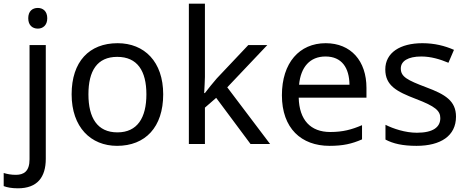

<svg xmlns="http://www.w3.org/2000/svg" viewBox="-75 -780 2535 1040"><path d="M78 -681C78 -643 101 -625 130 -625C157 -625 181 -643 181 -681C181 -720 157 -737 130 -737C101 -737 78 -720 78 -681ZM22 240C127 240 173 180 173 80V-536H85V83C85 148 54 167 11 167C-15 167 -35 163 -55 157V228C-37 235 -12 240 22 240Z M809 -269C809 -446 707 -546 562 -546C408 -546 313 -446 313 -269C313 -91 417 10 559 10C712 10 809 -91 809 -269ZM404 -269C404 -396 451 -472 560 -472C669 -472 718 -396 718 -269C718 -142 669 -63 561 -63C452 -63 404 -142 404 -269Z M1035 -363V-760H948V0H1035V-197L1096 -250L1282 0H1388L1156 -307L1373 -536H1270L1099 -355C1081 -335 1047 -292 1035 -276H1031C1032 -301 1035 -342 1035 -363Z M1689 -546C1547 -546 1452 -440 1452 -264C1452 -85 1557 10 1710 10C1783 10 1831 -1 1886 -25V-102C1830 -78 1782 -65 1714 -65C1607 -65 1546 -130 1543 -251H1910V-304C1910 -450 1826 -546 1689 -546ZM1688 -474C1777 -474 1817 -412 1818 -321H1545C1554 -417 1604 -474 1688 -474Z M2395 -148C2395 -234 2336 -269 2234 -307C2131 -346 2096 -364 2096 -409C2096 -449 2135 -474 2207 -474C2259 -474 2309 -459 2354 -440L2384 -510C2334 -532 2278 -546 2213 -546C2093 -546 2012 -495 2012 -404C2012 -316 2074 -284 2178 -244C2283 -204 2310 -180 2310 -140C2310 -92 2272 -61 2183 -61C2120 -61 2055 -83 2013 -104V-24C2054 -2 2106 10 2181 10C2312 10 2395 -44 2395 -148Z"/></svg>

Font: Noto Sans Newa
Style: Regular
Weight: 400
Designer: Monotype Design Team
Foundry: Monotype Imaging Inc.
Version: Version 2.007